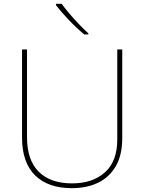

<svg xmlns="http://www.w3.org/2000/svg" viewBox="-20 -972 752 1002"><path d="M618 -252Q618 -163 584.5 -105Q551 -47 492 -18.5Q433 10 355 10Q231 10 163 -57Q95 -124 95 -254V-714H121V-256Q121 -136 182.5 -75.5Q244 -15 356 -15Q463 -15 527.5 -72.5Q592 -130 592 -244V-714H618ZM302 -952Q317 -931 341 -902.5Q365 -874 392 -846Q419 -818 441 -798V-792H420Q380 -825 339 -868Q298 -911 272 -945V-952Z"/></svg>

Font: Noto Sans Sinhala UI Thin
Style: Regular
Weight: 100
Designer: Jelle Bosma - Monotype Design Team
Foundry: Monotype Imaging Inc.
Version: Version 2.006; ttfautohint (v1.8.4.7-5d5b)